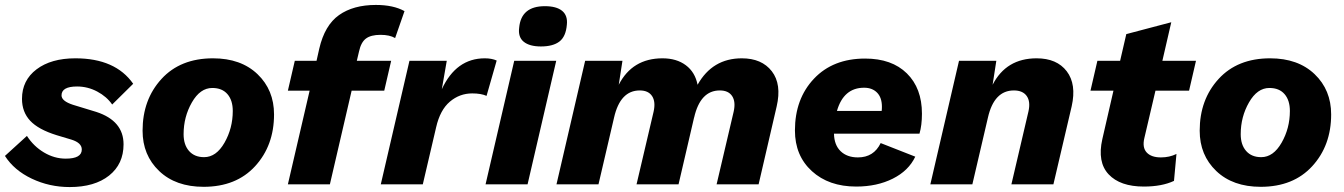

<svg xmlns="http://www.w3.org/2000/svg" viewBox="-28 -746 5441 777"><path d="M-8 -115 81 -196Q108 -154 150 -129Q192 -104 238 -104Q303 -104 303 -141Q303 -168 261 -181L201 -199Q127 -222 94 -257.5Q61 -293 61 -346Q61 -421 120 -465.5Q179 -510 277 -510Q439 -510 511 -407L426 -323Q404 -355 365.5 -375.5Q327 -396 284 -396Q221 -396 221 -360Q221 -337 267 -322L362 -293Q472 -257 472 -162Q472 -82 413.5 -35.5Q355 11 254 11Q172 11 100.5 -23Q29 -57 -8 -115Z M796 10Q683 10 616 -54Q549 -118 549 -217Q549 -343 625.5 -426.5Q702 -510 834 -510Q947 -510 1014 -446Q1081 -382 1081 -283Q1081 -157 1004.5 -73.5Q928 10 796 10ZM798 -110Q847 -110 880.5 -168.5Q914 -227 914 -297Q914 -340 892.5 -365Q871 -390 831 -390Q782 -390 748.5 -331.5Q715 -273 715 -203Q715 -160 737 -135Q759 -110 798 -110Z M1512 -605Q1473 -605 1453 -590Q1433 -575 1425 -538L1416 -500H1555L1527 -379H1395L1307 0H1137L1225 -379H1137L1165 -500H1253L1264 -549Q1286 -644 1344 -685Q1402 -726 1493 -726Q1564 -726 1609 -701L1571 -592Q1549 -605 1512 -605Z M1934 -510Q1962 -510 1982 -501L1941 -358Q1919 -368 1883 -368Q1832 -368 1792.5 -334.5Q1753 -301 1737 -231L1683 0H1513L1629 -500H1780L1760 -385Q1818 -510 1934 -510Z M2161 -558Q2115 -558 2091.5 -577Q2068 -596 2073 -634Q2081 -721 2177 -721Q2224 -721 2247 -702Q2270 -683 2266 -646Q2262 -598 2236 -578Q2210 -558 2161 -558ZM2223 -500 2107 0H1937L2053 -500Z M2974 -510Q3055 -510 3095.5 -457.5Q3136 -405 3115 -315L3042 0H2872L2941 -294Q2950 -334 2935 -357Q2920 -380 2885 -380Q2806 -380 2781 -270V-271L2718 0H2548L2617 -294Q2626 -334 2611 -357Q2596 -380 2561 -380Q2482 -380 2457 -270L2394 0H2224L2340 -500H2491L2476 -403Q2531 -510 2653 -510Q2710 -510 2747.5 -482Q2785 -454 2795 -403Q2855 -510 2974 -510Z M3703 -286Q3703 -239 3693 -205H3347Q3348 -159 3374 -134Q3400 -109 3444 -109Q3508 -109 3536 -167L3676 -112Q3649 -55 3585 -23Q3521 9 3437 9Q3326 9 3257.5 -53.5Q3189 -116 3189 -218Q3189 -346 3266 -427.5Q3343 -509 3473 -509Q3581 -509 3642 -449Q3703 -389 3703 -286ZM3469 -391Q3386 -391 3359 -297H3540Q3541 -303 3541 -314Q3541 -351 3521.5 -371Q3502 -391 3469 -391Z M4167 -510Q4249 -510 4289 -457.5Q4329 -405 4309 -316L4235 0H4065L4134 -295Q4143 -335 4127 -357.5Q4111 -380 4075 -380Q3995 -380 3970 -270L3907 0H3737L3853 -500H4004L3989 -403Q4044 -510 4167 -510Z M4648 -379 4603 -187Q4594 -149 4612.5 -129Q4631 -109 4670 -109Q4705 -109 4733 -123L4723 -14Q4674 9 4601 9Q4505 9 4458.5 -40.5Q4412 -90 4433 -183L4478 -379H4385L4413 -500H4505L4530 -608L4712 -656L4676 -500H4812L4784 -379Z M5074 10Q4961 10 4894 -54Q4827 -118 4827 -217Q4827 -343 4903.5 -426.5Q4980 -510 5112 -510Q5225 -510 5292 -446Q5359 -382 5359 -283Q5359 -157 5282.5 -73.5Q5206 10 5074 10ZM5076 -110Q5125 -110 5158.5 -168.5Q5192 -227 5192 -297Q5192 -340 5170.5 -365Q5149 -390 5109 -390Q5060 -390 5026.5 -331.5Q4993 -273 4993 -203Q4993 -160 5015 -135Q5037 -110 5076 -110Z"/></svg>

Font: Elaine Sans
Style: Bold Italic
Weight: 700
Italic angle: -13°
Designer: Wei Huang
Foundry: Wei Huang
Version: Version 2.001;December 24, 2019;FontCreator 12.0.0.2547 64-b